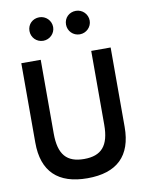

<svg xmlns="http://www.w3.org/2000/svg" viewBox="-99 -998 820 1071"><g transform="rotate(-10 310.5 -462.5)"><path d="M132 -862C132 -825 161 -795 199 -795C236 -795 266 -825 266 -861C266 -898 236 -928 199 -928C161 -928 132 -900 132 -862ZM339 -862C339 -825 368 -795 406 -795C443 -795 473 -825 473 -861C473 -898 443 -928 406 -928C368 -928 339 -900 339 -862ZM452 -693V-275C452 -156 407 -106 309 -106C211 -106 166 -156 166 -275V-693H56V-243C56 -79 143 3 309 3C476 3 562 -79 562 -243V-693Z"/></g></svg>

Font: Bluebird
Style: Li
Weight: 300
Designer: Jasper
Foundry: Cannot Into Space Fonts
Version: Version 0.98